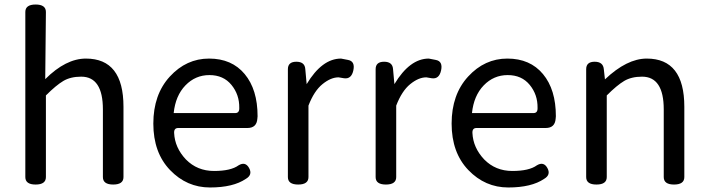

<svg xmlns="http://www.w3.org/2000/svg" viewBox="-20 -816 3131 849"><path d="M435 -332Q435 -477 339 -477Q292 -477 260 -458Q228 -439 183 -394V-33Q183 0 137.5 0Q92 0 92 -33V-763Q92 -796 137.5 -796Q183 -796 183 -763L180 -466Q271 -557 360 -557Q526 -557 526 -344V-33Q526 0 480.5 0Q435 0 435 -33Z M1067 -25Q1011 13 908.5 13Q806 13 732 -64Q658 -141 658 -269.5Q658 -398 731 -477.5Q804 -557 904.5 -557Q1005 -557 1062 -488.5Q1119 -420 1119 -302L1118 -291Q1115 -250 1074 -250H768Q749 -250 750 -228Q753 -163 802 -111Q852 -60 926.5 -60Q1001 -60 1035 -85Q1065 -103 1081.5 -73Q1098 -43 1067 -25ZM748 -316H1020Q1039 -316 1038 -339Q1039 -397 1003.5 -440.5Q968 -484 906 -484Q844 -484 800 -438.5Q756 -393 748 -316Z M1336 -444Q1404 -557 1488 -557L1519 -551Q1551 -545 1542.5 -505Q1534 -465 1501 -470L1477 -474Q1443 -474 1406 -444Q1369 -414 1344 -349V-33Q1344 0 1298.5 0Q1253 0 1253 -33V-510Q1253 -543 1290.5 -543Q1328 -543 1330 -510Z M1724 -444Q1792 -557 1876 -557L1907 -551Q1939 -545 1930.5 -505Q1922 -465 1889 -470L1865 -474Q1831 -474 1794 -444Q1757 -414 1732 -349V-33Q1732 0 1686.5 0Q1641 0 1641 -33V-510Q1641 -543 1678.5 -543Q1716 -543 1718 -510Z M2386 -25Q2330 13 2227.5 13Q2125 13 2051 -64Q1977 -141 1977 -269.5Q1977 -398 2050 -477.5Q2123 -557 2223.5 -557Q2324 -557 2381 -488.5Q2438 -420 2438 -302L2437 -291Q2434 -250 2393 -250H2087Q2068 -250 2069 -228Q2072 -163 2121 -111Q2171 -60 2245.5 -60Q2320 -60 2354 -85Q2384 -103 2400.5 -73Q2417 -43 2386 -25ZM2067 -316H2339Q2358 -316 2357 -339Q2358 -397 2322.5 -440.5Q2287 -484 2225 -484Q2163 -484 2119 -438.5Q2075 -393 2067 -316Z M2915 -332Q2915 -477 2819 -477Q2772 -477 2740 -458Q2708 -439 2663 -394V-33Q2663 0 2617.5 0Q2572 0 2572 -33V-510Q2572 -543 2609.5 -543Q2647 -543 2650 -510L2655 -465Q2752 -557 2840 -557Q3006 -557 3006 -344V-33Q3006 0 2960.5 0Q2915 0 2915 -33Z"/></svg>

Font: Raw Maruko Gothic CJK TC
Style: Regular
Weight: 400
Version: Version 1.001